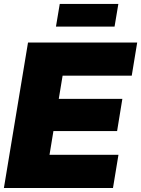

<svg xmlns="http://www.w3.org/2000/svg" viewBox="-21 -940 707 960"><path d="M-1.5 0 119.1 -727.5H665L637.7 -561.5H292L272.9 -445.8H590.8L564.5 -284.7H246.1L226.6 -166H571.3L543.9 0ZM570.8 -920.4 551.8 -807.1H258.8L277.8 -920.4Z"/></svg>

Font: Inter 24pt Black
Style: Italic
Weight: 900
Italic angle: -9.3988°
Designer: Rasmus Andersson
Foundry: rsms
Version: Version 4.001;git-66647c0bb